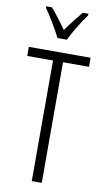

<svg xmlns="http://www.w3.org/2000/svg" viewBox="-103 -994 564 1041"><g transform="rotate(10 179.5 -473.5)"><path d="M206 0H151V-664H9V-714H349V-664H206ZM154 -788Q136 -823 110.5 -866Q85 -909 64 -938V-947H95Q114 -926 136.5 -896Q159 -866 180 -837Q202 -868 221 -892Q240 -916 265 -947H296V-938Q273 -907 247.5 -865Q222 -823 205 -788Z"/></g></svg>

Font: Noto Sans Khmer ExtraCondensed Light
Style: Regular
Weight: 300
Width: 2
Designer: Danh Hong and the Monotype Design Team
Foundry: Monotype Imaging Inc.
Version: Version 2.004; ttfautohint (v1.8.4.7-5d5b)